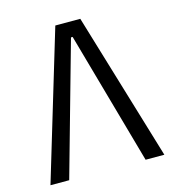

<svg xmlns="http://www.w3.org/2000/svg" viewBox="-104 -782 794 870"><g transform="rotate(-15 293.0 -346.5)"><path d="M25.9 0H113.8L289.1 -623H296.9L472.2 0H560.1L351.6 -693.4H234.4Z"/></g></svg>

Font: Cascadia Code SemiLight
Style: Regular
Weight: 350
Monospace: yes
Designer: Aaron Bell
Foundry: Saja Typeworks
Version: Version 2404.023